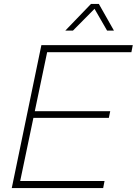

<svg xmlns="http://www.w3.org/2000/svg" viewBox="-20 -959 697 979"><path d="M40 0 191 -729H657L650 -693H209L224 -710L80 -22L73 -36H513L506 0ZM144 -358 148 -392H542L535 -358ZM313 -803 444 -939H484L561 -803H526L462 -914L352 -803Z"/></svg>

Font: Mona Sans ExtraLight
Style: Italic
Weight: 200
Italic angle: -11.6951°
Designer: Deni Anggara
Foundry: GitHub
Version: Version 2.000